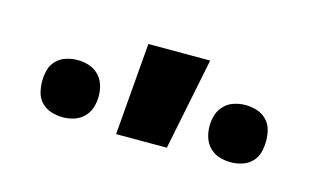

<svg xmlns="http://www.w3.org/2000/svg" viewBox="-37 -838 525 318"><g transform="rotate(15 225.0 -679.0)"><path d="M369 -604Q359 -604 349.5 -607Q340 -610 333 -617Q326 -624 323 -633.5Q320 -643 320 -653Q320 -663 323 -672.5Q326 -682 333 -689Q340 -696 349.5 -699Q359 -702 369 -702Q379 -702 388.5 -699Q398 -696 405 -689Q412 -682 414.5 -672.5Q417 -663 417 -653Q417 -643 414.5 -633.5Q412 -624 405 -617Q398 -610 388.5 -607Q379 -604 369 -604ZM81 -604Q71 -604 61.5 -607Q52 -610 45 -617Q38 -624 35.5 -633.5Q33 -643 33 -653Q33 -663 35.5 -672.5Q38 -682 45 -689Q52 -696 61.5 -699Q71 -702 81 -702Q91 -702 100.5 -699Q110 -696 117 -689Q124 -682 127 -672.5Q130 -663 130 -653Q130 -643 127 -633.5Q124 -624 117 -617Q110 -610 100.5 -607Q91 -604 81 -604ZM174 -600 187 -758H293L261 -600Z"/></g></svg>

Font: Iosevka Aile Extrabold
Style: Regular
Weight: 800
Designer: Belleve Invis
Foundry: Belleve Invis
Version: Version 27.3.5; ttfautohint (v1.8.4)